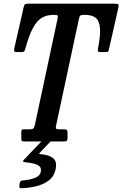

<svg xmlns="http://www.w3.org/2000/svg" viewBox="-20 -770 666 1045"><path d="M96 -18.5V-50.5Q96 -59 98 -62.5Q100 -66 108 -66H138.5Q155.5 -66 160.8 -70.2Q166 -74.5 169.5 -89L293.5 -669Q296 -680.5 294 -684.8Q292 -689 277 -689H270.5Q233.5 -689 206.5 -672.5Q179.5 -656 158.5 -616.2Q137.5 -576.5 118.5 -507Q116 -497.5 112.8 -492Q109.5 -486.5 96.5 -486.5H71.5Q59 -486.5 57.5 -492.5Q56 -498.5 58 -507.5L108.5 -729.5Q111 -741.5 115 -745.8Q119 -750 134 -750H602.5Q621 -750 624.2 -745.8Q627.5 -741.5 624 -727L573.5 -504.5Q571 -492.5 568.2 -489.5Q565.5 -486.5 551 -486.5H532.5Q516.5 -486.5 513.8 -490Q511 -493.5 513.5 -507Q527.5 -577.5 524.2 -617Q521 -656.5 500.8 -672.8Q480.5 -689 443 -689H435.5Q422 -689 417.2 -685Q412.5 -681 410 -669.5L286 -90Q282.5 -75.5 285.2 -70.8Q288 -66 305 -66H329.5Q342 -66 344.8 -61.8Q347.5 -57.5 347.5 -45V-21Q347.5 -6.5 342.8 -3.2Q338 0 324.5 0H111Q100.5 0 98.2 -3.8Q96 -7.5 96 -18.5ZM85.5 240 87.5 225.5Q89.5 217.5 93.8 215Q98 212.5 105.5 212Q136.5 210 166.8 199.5Q197 189 202 165Q206 145.5 194.8 135.2Q183.5 125 163.2 120.2Q143 115.5 121 113.5Q107 112 105.8 109Q104.5 106 110.5 99L209 -4Q213.5 -9 225 -9H242.5Q263 -9 254 1L200.5 57Q192 66 193 67.5Q194 69 207 70Q248.5 73.5 270 91.8Q291.5 110 282.5 152Q274 191 244.5 213Q215 235 175 244.2Q135 253.5 96 254.5Q82.5 255 85.5 240Z"/></svg>

Font: Besley* Condensed Medium
Style: Italic
Weight: 500
Width: 3
Italic angle: -13°
Designer: Owen Earl
Foundry: indestructible type*
Version: Version 3.000; ttfautohint (v1.8.3)